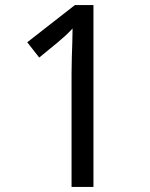

<svg xmlns="http://www.w3.org/2000/svg" viewBox="-20 -734 591 754"><path d="M261 0V-446Q261 -474 262 -506.5Q263 -539 264 -569.5Q265 -600 265 -622Q249 -605 237.5 -594.5Q226 -584 206 -567L134 -508L87 -568L274 -714H347V0Z"/></svg>

Font: lbangla25
Style: Book
Weight: 400
Designer: Jelle Bosma - Monotype Design Team
Foundry: Monotype Imaging Inc.
Version: Version 2.003